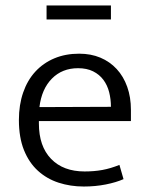

<svg xmlns="http://www.w3.org/2000/svg" viewBox="-20 -672 544 701"><path d="M458 -230H122V-221Q122 -138 166.5 -92Q211 -46 289 -46Q324 -46 354 -51.5Q384 -57 416 -70L431 -18Q404 -6 366 1.5Q328 9 286 9Q237 9 194 -5Q151 -19 118.5 -48.5Q86 -78 67.5 -124Q49 -170 49 -234Q49 -289 64.5 -334Q80 -379 109 -410.5Q138 -442 178.5 -459Q219 -476 269 -476Q312 -476 346.5 -461.5Q381 -447 406 -420Q431 -393 444.5 -355Q458 -317 458 -271ZM385 -282Q385 -310 378.5 -335.5Q372 -361 357.5 -380.5Q343 -400 320 -411.5Q297 -423 265 -423Q207 -423 169.5 -385Q132 -347 124 -281ZM385 -652V-601H150V-652Z"/></svg>

Font: Mukta Mahee Light
Style: Regular
Weight: 300
Designer: Shuchita Grover, Noopur Datye, Girish Dalvi, Yashodeep Gholap
Foundry: Ek Type
Version: Version 2.538;PS 1.000;hotconv 16.6.51;makeotf.lib2.5.65220;